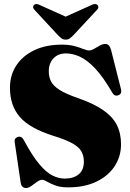

<svg xmlns="http://www.w3.org/2000/svg" viewBox="-20 -938 662 974"><path d="M325.5 12.5Q287.5 12.5 261.5 3Q235.5 -6.5 219.2 -16.2Q203 -26 194 -26Q182.5 -26 168 -15.5Q153.5 -5 138.8 5.5Q124 16 112 16Q102.5 16 94.8 9.8Q87 3.5 85 -10.5L54.5 -217Q51 -236 69.5 -243Q88.5 -250 100.5 -228Q143 -148.5 178.8 -106Q214.5 -63.5 246 -47.8Q277.5 -32 308 -32Q352.5 -32 379 -53.5Q405.5 -75 405.5 -118.5Q405.5 -147.5 393 -169.8Q380.5 -192 347.2 -210.8Q314 -229.5 252 -248.5Q131 -286.5 80.8 -344.5Q30.5 -402.5 30.5 -493Q30.5 -557 63 -606.2Q95.5 -655.5 154.5 -683.5Q213.5 -711.5 293 -711.5Q331 -711.5 357.8 -704.2Q384.5 -697 402.2 -689.5Q420 -682 432.5 -682Q443 -682 457.2 -690.2Q471.5 -698.5 486.2 -706.8Q501 -715 514.5 -715Q524 -715 531.2 -708.5Q538.5 -702 543.5 -684.5L593.5 -486.5Q600 -461.5 579.5 -454.5Q560 -448 549 -469Q503.5 -547.5 463 -590.5Q422.5 -633.5 385.8 -650.2Q349 -667 314.5 -667Q275 -667 251.2 -642Q227.5 -617 227.5 -576Q227.5 -547.5 239 -524.8Q250.5 -502 282 -482Q313.5 -462 373.5 -441Q455 -413 503.2 -379.5Q551.5 -346 572.8 -303.8Q594 -261.5 594 -206Q594 -145 562 -95.5Q530 -46 469.8 -16.8Q409.5 12.5 325.5 12.5ZM352 -759Q342 -749 334 -743Q326 -737 313 -737Q300.5 -737 292.5 -743Q284.5 -749 274.5 -759L155 -888Q147.5 -896 148 -902.8Q148.5 -909.5 153 -913.5Q163.5 -922.5 183 -912L313 -853.5L443 -912Q462.5 -922.5 474 -913.5Q478 -909.5 478.8 -902.5Q479.5 -895.5 472 -888Z"/></svg>

Font: Fraunces 72pt Black
Style: Regular
Weight: 900
Version: Version 1.000;[0bf87f6ff]